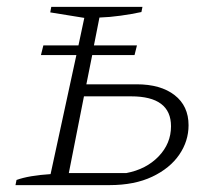

<svg xmlns="http://www.w3.org/2000/svg" viewBox="-20 -538 631 558"><path d="M25 0 28 -15Q64 -28 127 -32L202 -378H99L106 -406H208L225 -486L126 -502L129 -518H394L391 -503Q363 -497 331 -492.5Q299 -488 269 -487L253 -406H378L371 -378H248L231 -293H377Q447 -293 487.5 -261.5Q528 -230 528 -174Q528 -128 501 -88.5Q474 -49 422.5 -24.5Q371 0 298 0ZM180 -35H347Q405 -46 441 -83.5Q477 -121 477 -171Q477 -258 361 -258H224Z"/></svg>

Font: Piazzolla SC ExtraLight
Style: Italic
Weight: 200
Italic angle: -11.3°
Designer: Juan Pablo del Peral
Foundry: Huerta Tipografica
Version: Version 1.330